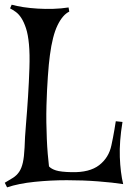

<svg xmlns="http://www.w3.org/2000/svg" viewBox="-30 -766 561 814"><path d="M-9.8 8.8Q10.7 -2.9 25.9 -12.7Q41 -22.5 51.3 -37.6Q61.5 -52.7 66.9 -76.7Q72.3 -100.6 74.2 -140.6Q75.2 -180.7 80.1 -238.3Q85 -295.9 88.9 -357.4Q92.8 -418.9 94.7 -477.5Q96.7 -536.1 92.8 -578.1Q88.9 -620.1 80.1 -646.5Q71.3 -672.9 60.5 -689.5Q49.8 -706.1 37.1 -715.3Q24.4 -724.6 12.7 -730.5L19.5 -746.1Q40 -740.2 68.8 -735.8Q97.7 -731.4 129.9 -729.5Q162.1 -727.5 195.8 -728.5Q229.5 -729.5 260.7 -734.4L263.7 -716.8Q235.4 -703.1 213.9 -658.7Q192.4 -614.3 181.6 -532.2Q176.8 -498 172.9 -441.4Q168.9 -384.8 167 -319.3Q166 -283.2 166.5 -247.1Q167 -210.9 168.5 -177.2Q169.9 -143.6 172.4 -113.8Q174.8 -84 177.7 -60.5Q187.5 -49.8 207.5 -43.5Q227.5 -37.1 273.4 -36.1Q349.6 -34.2 390.6 -65.9Q431.6 -97.7 442.4 -150.4Q445.3 -166 449.2 -183.6Q452.1 -198.2 455.1 -216.3Q458 -234.4 460.9 -252L489.3 -249Q475.6 -166 478 -100.1Q480.5 -34.2 492.2 14.6Q449.2 7.8 385.7 2.9Q322.3 -2 253.4 -2Q184.6 -2 117.2 4.9Q49.8 11.7 0 28.3L-9.8 8.8Z"/></svg>

Font: Mystery Quest
Style: Regular
Weight: 400
Designer: Squid
Foundry: Font Diner, Inc DBA Sideshow
Version: Version 1.000